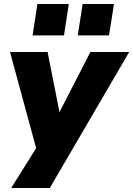

<svg xmlns="http://www.w3.org/2000/svg" viewBox="-20 -760 666 960"><path d="M36 180 180 -50 172 22 30 -500H218L281 -181H268L432 -500H626L229 180ZM369 -583 393 -740H550L525 -583ZM143 -583 167 -740H324L300 -583Z"/></svg>

Font: Nunito Sans 9pt Black
Style: Italic
Weight: 900
Italic angle: -9°
Version: Version 3.101;gftools[0.9.27]